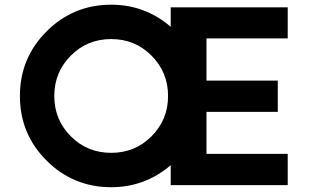

<svg xmlns="http://www.w3.org/2000/svg" viewBox="-20 -781 1337 810"><path d="M1193.8 -619.1H851.1V-440.9H1151.9V-309.1H851.1V-131.8H1193.8V0H700.2V-84Q591.3 8.8 449.2 8.8Q289.1 8.8 176.5 -103.5Q64 -215.8 64 -376Q64 -536.1 176.5 -648.7Q289.1 -761.2 449.2 -761.2Q591.3 -761.2 700.2 -668V-750H1193.8ZM278.6 -206.1Q348.1 -136.2 449 -136.2Q549.8 -136.2 619.4 -206.1Q689 -275.9 689 -376Q689 -476.1 619.4 -546.1Q549.8 -616.2 449 -616.2Q348.1 -616.2 278.6 -546.1Q209 -476.1 209 -376Q209 -275.9 278.6 -206.1Z"/></svg>

Font: Oakes Grotesk
Style: Bold
Weight: 700
Designer: Samuel Oakes
Foundry: Samuel Oakes
Version: Version 1.0 | wf-rip DC20170320